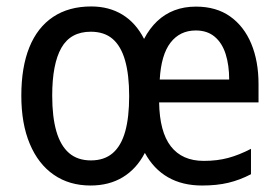

<svg xmlns="http://www.w3.org/2000/svg" viewBox="-20 -568 870 598"><path d="M590.3 -547.4Q653.8 -547.4 697 -516.6Q740.2 -485.8 762.7 -431.6Q785.2 -377.4 785.2 -306.2V-249H475.6Q477.1 -157.2 512.2 -112.1Q547.4 -66.9 614.7 -66.9Q656.7 -66.9 690.9 -76.2Q725.1 -85.4 761.7 -104.5V-25.4Q727.1 -7.3 691.4 1.2Q655.8 9.8 609.4 9.8Q547.9 9.8 503.2 -15.9Q458.5 -41.5 431.2 -91.8Q405.3 -42 362.5 -16.1Q319.8 9.8 262.2 9.8Q195.8 9.8 147.5 -23.7Q99.1 -57.1 72.8 -119.9Q46.4 -182.6 46.4 -270Q46.4 -358.9 71.5 -420.9Q96.7 -482.9 145.5 -515.4Q194.3 -547.9 264.2 -547.9Q319.8 -547.9 361.6 -522.2Q403.3 -496.6 428.7 -446.8Q445.8 -479.5 469.5 -502Q493.2 -524.4 523.4 -535.9Q553.7 -547.4 590.3 -547.4ZM262.7 -469.2Q199.7 -469.2 171.1 -418.9Q142.6 -368.7 142.6 -270Q142.6 -204.1 155.5 -159.2Q168.5 -114.3 195.1 -91.3Q221.7 -68.4 263.2 -68.4Q304.7 -68.4 331.1 -91.1Q357.4 -113.8 369.9 -158.2Q382.3 -202.6 382.3 -268.6Q382.3 -335 369.6 -379.6Q356.9 -424.3 330.8 -446.8Q304.7 -469.2 262.7 -469.2ZM589.8 -473.1Q540.5 -473.1 511.2 -435.3Q481.9 -397.5 477.5 -320.3H693.8Q693.8 -364.7 682.9 -399.4Q671.9 -434.1 648.7 -453.6Q625.5 -473.1 589.8 -473.1Z"/></svg>

Font: Open Sans SemiCondensed Medium
Style: Regular
Weight: 500
Width: 4
Designer: Monotype Design Team
Foundry: Monotype Imaging Inc.
Version: Version 3.000